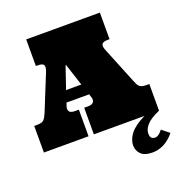

<svg xmlns="http://www.w3.org/2000/svg" viewBox="-165 -855 1143 1229"><g transform="rotate(-20 407.0 -240.5)"><path d="M409.2 -251H254.9L248 -230Q240.2 -209 249 -195.1Q257.8 -181.2 286.1 -181.2H314V0H9.8V-181.2H29.8Q64.9 -181.2 76.9 -195.1Q88.9 -209 100.1 -235.8L200.2 -482.9Q210.9 -511.2 203.9 -524.7Q196.8 -538.1 161.1 -538.1H150.9V-719.2H652.8V-538.1H643.1Q606.9 -538.1 599.9 -523.9Q592.8 -509.8 604 -482.9L704.1 -235.8Q710 -222.2 714.6 -212.2Q719.2 -202.1 726.1 -195.1Q732.9 -188 744.4 -184.6Q755.9 -181.2 773.9 -181.2H793.9V0Q729 28.8 704.1 57.4Q679.2 85.9 679.2 115.2Q679.2 138.2 689.2 146Q699.2 153.8 712.9 153.8Q736.8 153.8 763.2 118.2L814 159.2Q778.8 201.2 741.5 219.5Q704.1 237.8 666 237.8Q609.9 237.8 585.9 212.9Q562 188 562 153.8Q562 112.8 592.5 74Q623 35.2 694.8 0H350.1V-181.2H377Q404.8 -181.2 414.3 -195.1Q423.8 -209 416 -230ZM279.8 -327.1H383.8L335 -477.1H331.1Z"/></g></svg>

Font: Ultra
Style: Regular
Weight: 400
Designer: Astigmatic (AOETI)
Foundry: Astigmatic (AOETI)
Version: Version 1.001